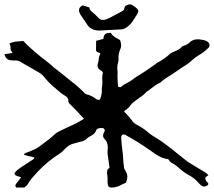

<svg xmlns="http://www.w3.org/2000/svg" viewBox="-20 -846 964 865"><path d="M483.9 -1Q470.7 -1 467.3 -8.3Q464.4 -18.6 464.4 -28.3L464.8 -40Q464.8 -48.8 463.4 -58.6Q461.9 -63.5 461.9 -68.4Q461.9 -71.8 463.1 -77.6Q464.4 -83.5 473.6 -90.8L464.8 -151.4L464.4 -162.6Q464.4 -166.5 465.1 -170.7Q465.8 -174.8 465.8 -180.2Q465.8 -205.1 452.6 -218.3Q444.3 -226.1 444.3 -234.9Q444.3 -240.7 447.3 -247.1V-247.6Q452.1 -253.4 452.1 -258.3Q452.1 -263.7 444.8 -269H433.1Q416.5 -269 413.1 -258.3Q407.7 -241.7 386.7 -232.4Q374 -225.6 365.2 -216.3Q358.9 -210.4 325.7 -203.1Q306.6 -198.2 297.4 -194.3Q280.3 -184.6 269 -171.4Q261.7 -163.1 251.5 -155.8Q191.4 -117.7 147.9 -70.3L136.2 -57.1Q116.7 -37.1 104 -14.6Q101.1 -9.8 94.7 -5.4L89.8 -1H53.2Q49.3 -5.4 49.3 -9.3Q49.3 -15.1 55.7 -22Q65.9 -35.6 69.3 -39.6Q72.8 -43.5 75.2 -46.9L67.4 -49.8Q58.6 -52.2 52 -55.4Q45.4 -58.6 45.4 -64.5Q45.4 -71.3 73.2 -91.3L108.4 -114.3L130.9 -128.9L135.7 -135.7Q125 -140.1 112.3 -142.1Q99.6 -144 87.4 -149.4L88.9 -151.4Q90.8 -156.2 105.5 -160.6Q136.7 -171.4 158.2 -186.5Q167 -193.8 176.3 -200.2Q205.1 -220.2 229 -243.2Q236.3 -251 285.6 -272.9Q329.1 -292 358.4 -311Q353 -315.9 348.1 -321.8L325.7 -346.2Q300.3 -371.1 292 -380.4Q288.1 -384.3 288.1 -388.7V-392.1Q288.1 -407.2 271.5 -415.5Q254.9 -425.3 242.7 -437L228 -449.7Q222.2 -454.1 217.8 -458Q197.8 -476.1 182.6 -494.6Q172.9 -508.8 156.2 -519Q128.9 -535.2 101.1 -550.8Q85.4 -559.6 70.3 -568.4Q61 -573.7 48.3 -573.7H40Q22.5 -573.7 13.7 -579.3Q4.9 -585 0 -601.6L36.6 -607.4L32.2 -614.3Q27.3 -621.1 27.3 -626.5L27.8 -633.3Q27.8 -637.7 22.5 -650.4Q43.9 -659.7 66.4 -659.7Q75.7 -660.2 84.5 -661.6L94.2 -651.9Q129.9 -615.2 198.7 -563Q205.1 -558.1 210.9 -552.7Q218.3 -544.4 244.1 -525.4Q259.8 -513.7 274.4 -501.5L300.8 -480Q333 -455.6 359.4 -428.2L360.4 -427.2Q364.7 -422.4 367.7 -421.9Q395 -415 413.6 -399.4Q415 -398.9 417.2 -397.5Q419.4 -396 422.9 -396Q429.7 -396 431.6 -400.9Q439 -419.9 439 -439L438.5 -443.8Q438.5 -451.2 440.4 -460.4Q441.4 -467.3 441.4 -473.6L440.9 -482.4L440.4 -494.6Q441.4 -513.2 442.9 -514.2L443.4 -517.1Q443.4 -523.4 435.5 -527.8Q419.4 -536.6 419.4 -550.3Q419.4 -556.6 421.9 -563.7Q424.3 -570.8 424.8 -578.6Q424.8 -589.8 431.2 -601.1L432.1 -603Q432.1 -607.9 424.3 -609.4Q412.6 -612.3 412.6 -620.6V-621.1Q413.1 -636.7 413.1 -662.1L445.8 -670.9Q446.3 -682.1 451.9 -690.2Q457.5 -698.2 479 -698.2Q488.3 -681.2 512.2 -670.9Q515.6 -668.9 518.8 -666.3Q522 -663.6 522.5 -660.9Q522.9 -658.2 523.4 -656.2Q525.9 -649.4 525.9 -642.1Q525.9 -634.3 522.9 -626.5Q513.7 -606.9 513.7 -585.9L514.2 -576.2Q514.2 -572.8 513.2 -569.3Q508.3 -554.7 508.3 -539.6Q508.3 -533.2 509.3 -526.9Q509.8 -524.9 509.8 -519L509.3 -509.3Q509.3 -482.9 511.7 -458.5Q512.2 -453.6 519.5 -453.6L522.9 -454.1L521.5 -450.2Q523.4 -454.1 525.9 -455.6Q537.1 -464.8 553.2 -472.7Q567.4 -479.5 579.1 -488.8Q592.8 -500 609.4 -509.3Q618.7 -514.6 627.4 -520.5Q659.2 -541.5 678.2 -555.7Q687.5 -563 691.4 -564.9Q722.2 -581.1 744.6 -602.5Q749.5 -607.4 757.3 -610.4L771.5 -616.7Q790.5 -624 796.9 -633.3Q799.8 -637.7 811.5 -641.1Q826.7 -646.5 835.4 -655.8Q849.1 -668.9 870.6 -668.9Q880.4 -668.9 885.3 -667.5Q914.6 -664.6 921.9 -650.4Q923.8 -646 923.8 -642.6Q923.8 -632.8 914.6 -626.5L911.1 -623.5Q897 -609.4 877 -598.1Q858.9 -587.9 844.7 -574.2Q827.1 -557.6 803.7 -544.4Q789.6 -535.2 775.6 -525.1Q761.7 -515.1 746.1 -505.4Q721.7 -491.7 702.6 -474.1Q681.6 -464.4 666 -451.2Q657.2 -444.3 647.9 -437.5Q643.1 -435.5 641.1 -433.6Q627 -417 606.4 -404.3Q594.2 -396 583.5 -387.2L579.6 -383.8Q574.7 -380.9 571.8 -376.5Q561 -359.4 541 -346.7Q540 -345.2 540 -343.8L539.6 -342.8Q562 -320.3 575.2 -302.2Q582 -291.5 594.2 -285.2Q626 -269 650.4 -247.1Q662.6 -236.8 677.7 -228.5Q709 -210 735.4 -188.5Q750 -178.7 802.2 -135.7Q825.2 -117.2 835 -111.3L909.2 -66.4Q913.6 -63.5 916 -59.1L918.9 -56.2L913.6 -52.7Q904.8 -48.3 904.8 -43Q904.8 -40.5 905.8 -37.6Q908.2 -29.8 913.3 -25.9Q918.5 -22 918.5 -17.6Q918.5 -12.7 911.6 -8.8Q906.2 -5.4 899.9 -5.4Q889.2 -5.4 875.5 -21Q856.9 -43.9 825.7 -60.1Q805.7 -71.3 785.6 -89.4Q771 -103.5 751 -113.8Q746.1 -116.7 742.7 -122.6Q740.7 -125.5 737.8 -128.9Q715.8 -131.8 698.7 -141.1Q678.7 -151.9 656.2 -168.9Q604 -205.6 545.9 -237.8Q542.5 -239.3 538.6 -240.2L535.6 -240.7Q525.9 -236.8 525.9 -227.5Q527.3 -198.7 531.2 -169.9Q533.7 -152.3 534.7 -135.3Q535.2 -114.7 538.6 -94.2Q538.6 -85.9 544.4 -77.6Q553.7 -63.5 553.7 -48.8Q553.7 -42 548.3 -24.4L547.9 -22.9L541 -20Q534.7 -17.6 528.8 -14.6Q505.4 -1 483.9 -1ZM429.2 -708.5H425.8Q387.2 -708.5 369.6 -740.2L343.8 -778.3Q335.9 -790.5 335.9 -800.3Q335.9 -813.5 352.1 -821.8L382.8 -812.5Q383.3 -800.8 395.3 -792Q407.2 -783.2 417.5 -771.5Q430.7 -755.9 443.8 -755.9Q456.1 -755.9 481.4 -769.5L527.3 -793.9Q539.6 -798.8 541 -811.5Q543 -820.3 554.2 -824.2Q559.6 -826.2 564.5 -826.2Q570.3 -826.2 575.2 -823.7L581.5 -819.3Q603 -806.2 603 -796.4Q603 -787.6 589.8 -769.5L582 -757.3Q570.3 -736.3 550.8 -723.1Q539.1 -713.9 522.9 -713.4Q514.2 -712.4 429.2 -708.5Z"/></svg>

Font: Kurland
Style: Regular
Weight: 400
Designer: GGBot
Version: 0.22